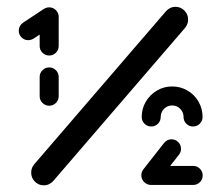

<svg xmlns="http://www.w3.org/2000/svg" viewBox="-20 -540 641 561"><path d="M123.7 -231.1Q112.2 -231.1 104.1 -239.3Q95.9 -247.4 95.9 -258.9V-315.2Q95.9 -326.7 104.1 -334.8Q112.2 -343 123.7 -343Q135.2 -343 143.3 -334.8Q151.5 -326.7 151.5 -315.2V-258.9Q151.5 -247.4 143.3 -239.3Q135.2 -231.1 123.7 -231.1ZM123.7 -518.5Q135.2 -518.5 143.3 -510.4Q151.5 -502.2 151.5 -490.7Q151.5 -483.7 148.1 -477.6Q144.8 -471.5 138.9 -467.4L77.8 -427Q70 -422.6 62.6 -422.6Q51.1 -422.6 43 -430.7Q34.8 -438.9 34.8 -450.4Q34.8 -457.4 38.1 -463.5Q41.5 -469.6 47.4 -473.7L108.5 -514.1Q116.3 -518.5 123.7 -518.5ZM123.7 -377.8Q112.2 -377.8 104.1 -385.9Q95.9 -394.1 95.9 -405.6V-490.7Q95.9 -502.2 104.1 -510.4Q112.2 -518.5 123.7 -518.5Q135.2 -518.5 143.3 -510.4Q151.5 -502.2 151.5 -490.7V-405.6Q151.5 -394.1 143.3 -385.9Q135.2 -377.8 123.7 -377.8ZM492.6 -520Q508.1 -520 518.9 -509.1Q529.6 -498.1 529.6 -483Q529.6 -469.3 520.7 -458.5L135.9 -11.5Q130.7 -5.6 123.5 -2Q116.3 1.5 108.1 1.5Q92.6 1.5 81.9 -9.4Q71.1 -20.4 71.1 -35.6Q71.1 -49.3 80 -60L464.8 -507Q470 -513 477.2 -516.5Q484.4 -520 492.6 -520ZM393.7 -27.4Q393.7 -38.9 401.9 -47Q410 -55.2 421.5 -55.2H544.4Q555.9 -55.2 564.1 -47Q572.2 -38.9 572.2 -27.4Q572.2 -15.9 564.1 -7.8Q555.9 0.4 544.4 0.4H421.5Q410 0.4 401.9 -7.8Q393.7 -15.9 393.7 -27.4ZM420.7 0Q409.3 0 401.1 -8.1Q393 -16.3 393 -27.8Q393 -37.4 398.9 -45.2L459.3 -122.2Q467.8 -133 481.1 -133Q492.6 -133 500.7 -124.8Q508.9 -116.7 508.9 -105.2Q508.9 -95.9 503 -88.1L442.2 -10.4Q438.5 -5.6 432.8 -2.8Q427 0 420.7 0ZM421.9 -170.4Q410.4 -170.4 402.2 -178.5Q394.1 -186.7 394.1 -198.1Q394.1 -222.6 406.1 -243Q418.1 -263.3 438.5 -275.4Q458.9 -287.4 483 -287.4Q507 -287.4 527.6 -275.6Q548.1 -263.7 560 -243.1Q571.9 -222.6 571.9 -198.1Q571.9 -186.7 563.7 -178.5Q555.6 -170.4 544.1 -170.4Q532.6 -170.4 524.4 -178.5Q516.3 -186.7 516.3 -198.1Q516.3 -212.2 506.7 -222Q497 -231.9 483 -231.9Q469.3 -231.9 459.4 -222Q449.6 -212.2 449.6 -198.1Q449.6 -186.7 441.5 -178.5Q433.3 -170.4 421.9 -170.4Z"/></svg>

Font: 26F Galaxy Sans Black
Style: Regular
Weight: 900
Designer: C₂₉H₂₅N₃O₅
Version: Version 1.100